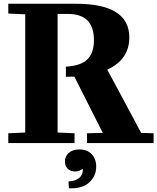

<svg xmlns="http://www.w3.org/2000/svg" viewBox="-20 -760 836 1020"><path d="M24 -52 114 -56V-684L24 -688V-740H384Q667 -740 667 -561Q667 -444 550 -390L730 -54L796 -52V0H442V-52L526 -54L375 -353L330 -352V-406Q408 -410 443.5 -444Q479 -478 479 -547Q479 -686 341 -686H286V-56L376 -52V0H24ZM420 136Q402 151 379 151Q356 151 340.5 137Q325 123 325 98Q325 70 345.5 52Q366 34 401 34Q443 34 467 59Q491 84 491 125Q491 177 452.5 210.5Q414 244 346 240L344 204Q381 202 401.5 184.5Q422 167 420 136Z"/></svg>

Font: Minipax
Style: Bold
Weight: 700
Designer: Raphaël Ronot, Igor Stepanchenko (Cyrillic)
Foundry: steppetype
Version: Version 1.002